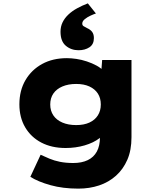

<svg xmlns="http://www.w3.org/2000/svg" viewBox="-20 -889 948 1139"><path d="M445 230Q353 230 279.5 209.5Q206 189 160 160L221 29Q245 40 273 52Q301 64 336 71Q371 78 415 78Q465 78 500.5 61Q536 44 554.5 10Q573 -24 573 -75V-133L612 -128Q605 -96 570 -69Q535 -42 482 -26.5Q429 -11 369 -11Q287 -11 225.5 -43Q164 -75 129.5 -133.5Q95 -192 95 -270Q95 -352 131 -413.5Q167 -475 230 -509.5Q293 -544 377 -544Q402 -544 433 -539.5Q464 -535 495.5 -524.5Q527 -514 553.5 -499.5Q580 -485 596.5 -466Q613 -447 615 -423L577 -414L586 -533H760V-75Q760 2 735.5 58.5Q711 115 668 153.5Q625 192 568 211Q511 230 445 230ZM432 -147Q478 -147 510.5 -162Q543 -177 560.5 -204.5Q578 -232 578 -269Q578 -307 560.5 -334Q543 -361 510.5 -376Q478 -391 432 -391Q385 -391 350 -376Q315 -361 296.5 -334Q278 -307 278 -269Q278 -232 296.5 -204.5Q315 -177 350 -162Q385 -147 432 -147ZM446 -591Q402 -591 370.5 -617.5Q339 -644 339 -701Q339 -731 351 -756Q363 -781 385 -802Q407 -823 437 -839.5Q467 -856 501 -869L549 -809Q536 -805 516.5 -796Q497 -787 482.5 -775Q468 -763 468 -749Q468 -739 475.5 -734Q483 -729 495 -723Q516 -714 526.5 -700Q537 -686 537 -663Q537 -626 510.5 -608.5Q484 -591 446 -591Z"/></svg>

Font: Lexend Mega ExtraBold
Style: Regular
Weight: 800
Designer: Bonnie Shaver-Troup, Thomas Jockin
Foundry: Lexend
Version: Version 1.007